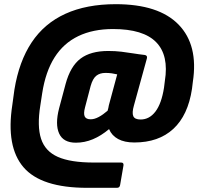

<svg xmlns="http://www.w3.org/2000/svg" viewBox="-20 -714 956 919"><path d="M397 185Q177 185 92.5 86.5Q8 -12 39 -212L49 -285Q71 -420 131.5 -511Q192 -602 293 -648Q394 -694 534 -694Q740 -694 835 -596Q930 -498 903 -322L899 -289Q880 -162 809.5 -97Q739 -32 623 -32Q576 -32 545.5 -48.5Q515 -65 502 -96Q464 -64 424.5 -47.5Q385 -31 343 -31Q283 -31 263 -75Q243 -119 263 -196L294 -312Q317 -397 365.5 -433.5Q414 -470 498 -470Q532 -470 561 -466.5Q590 -463 617.5 -458.5Q645 -454 672 -451Q687 -449 683 -434L621 -209Q611 -174 618 -158Q625 -142 653 -142Q695 -142 724 -180Q753 -218 765 -294L769 -326Q789 -449 727.5 -512Q666 -575 521 -575Q425 -575 354.5 -541Q284 -507 241 -439Q198 -371 182 -268L173 -209Q157 -110 176.5 -50Q196 10 257 37Q318 64 429 64H560Q573 64 571 78L555 171Q553 185 540 185ZM414 -143Q432 -143 452.5 -154Q473 -165 495 -184Q497 -191 498.5 -197Q500 -203 501 -210L541 -358Q529 -361 515 -363Q501 -365 485 -365Q458 -365 441 -351.5Q424 -338 414 -303L387 -200Q379 -170 385.5 -156.5Q392 -143 414 -143Z"/></svg>

Font: Sofia Sans Semi Condensed Black
Style: Italic
Weight: 900
Italic angle: -9°
Version: Version 4.100